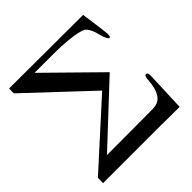

<svg xmlns="http://www.w3.org/2000/svg" viewBox="-192 -914 1078 1078"><g transform="rotate(-45 347.0 -375.0)"><path d="M645 -233 636 0H566Q529 -1 488 -1H29L30 -43L393 -372L31 -712L32 -750L618 -748L636 -616Q639 -595 640 -580.5Q641 -566 638.5 -558.5Q636 -551 631 -552Q619 -553 605 -603Q592 -661 564 -684Q502 -711 324 -711H195L496 -415L156 -97L510 -98Q551 -98 570 -111Q611 -140 617 -224Q618 -264 633 -264Q646 -264 645 -233Z"/></g></svg>

Font: GFS Gazis
Style: Regular
Weight: 400
Designer: George Matthiopoulos
Foundry: George Matthiopoulos
Version: Version 1.0